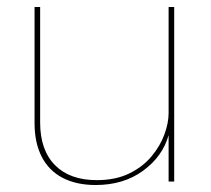

<svg xmlns="http://www.w3.org/2000/svg" viewBox="-20 -520 604 550"><path d="M254 10Q199 10 159.5 -10.5Q120 -31 99.5 -71Q79 -111 79 -167V-500H95V-169Q95 -90 137.5 -47Q180 -4 257 -4Q311 -4 350 -23Q389 -42 414 -72Q439 -102 451 -135Q463 -168 463 -196V-500H479V0H463V-133Q446 -72 390 -31Q334 10 254 10Z"/></svg>

Font: Work Sans Thin
Style: Regular
Weight: 250
Designer: Wei Huang
Foundry: Wei Huang
Version: Version 2.012